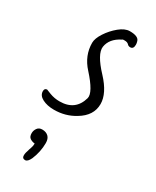

<svg xmlns="http://www.w3.org/2000/svg" viewBox="-159 -360 496 612"><g transform="rotate(30 89.0 -54.5)"><path d="M45 22Q20 22 2.5 13Q-15 4 -15 -12Q-15 -23 -5 -23Q-6 -23 11 -16.5Q28 -10 47 -10Q105 -10 120 -64Q126 -87 78 -140Q44 -177 44 -224Q44 -240 58 -261.5Q72 -283 92 -299.5Q112 -316 130 -316Q162 -316 166 -300Q167 -297 167.5 -294Q168 -291 168 -288Q168 -272 156 -272Q149 -272 145 -277Q140 -282 131 -282Q129 -282 126 -282Q123 -282 121 -280Q85 -262 80 -230Q76 -202 123 -152Q165 -107 165 -68Q165 -25 121 1Q87 22 45 22ZM63 190Q55 207 46 207Q36 207 35 198.5Q34 190 38 179Q40 171 43 163Q46 155 46 146Q36 145 28.5 140Q21 135 21 122Q21 112 27 103.5Q33 95 45 95Q59 95 67.5 103Q76 111 76 127Q76 159 63 190Z"/></g></svg>

Font: Square Peg
Style: Regular
Weight: 400
Designer: Robert E. Leuschke
Foundry: Robert E. Leuschke
Version: Version 1.010; ttfautohint (v1.8.4.7-5d5b)